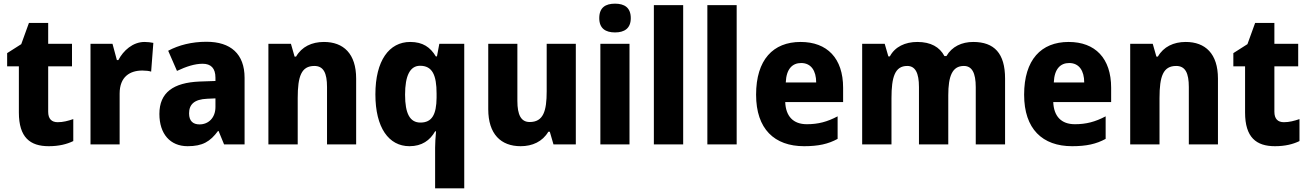

<svg xmlns="http://www.w3.org/2000/svg" viewBox="-20 -788 7140 1048"><path d="M295 -121C262 -121 243 -139 243 -178V-426H373V-549H243V-663H138L96 -547L19 -498V-426H83V-174C83 -38 144 10 246 10C302 10 345 -1 380 -18V-138C351 -128 324 -121 295 -121Z M769 -559C705 -559 653 -512 626 -460H618L594 -549H474V0H633V-277C633 -370 690 -403 757 -403C775 -403 794 -401 805 -397L817 -554C803 -557 784 -559 769 -559Z M1107 -560C1027 -560 956 -542 898 -511L946 -401C997 -425 1043 -440 1086 -440C1131 -440 1156 -416 1156 -364V-346L1070 -343C926 -337 850 -283 850 -166C850 -57 909 10 1004 10C1086 10 1127 -15 1170 -73H1173L1203 0H1315V-363C1315 -494 1239 -560 1107 -560ZM1111 -249 1156 -251V-204C1156 -145 1118 -109 1069 -109C1034 -109 1012 -127 1012 -169C1012 -217 1039 -246 1111 -249Z M1748 -559C1682 -559 1627 -533 1596 -479H1588L1568 -549H1445V0H1605V-253C1605 -372 1625 -428 1696 -428C1746 -428 1765 -389 1765 -313V0H1924V-359C1924 -495 1855 -559 1748 -559Z M2355 18V240H2514V-549H2378L2365 -480H2359C2329 -530 2288 -559 2219 -559C2104 -559 2029 -457 2029 -273C2029 -91 2102 10 2215 10C2283 10 2327 -22 2355 -71H2360C2357 -36 2355 -7 2355 18ZM2275 -119C2218 -119 2191 -167 2191 -271C2191 -375 2218 -429 2273 -429C2340 -429 2363 -378 2363 -277V-254C2362 -163 2338 -119 2275 -119Z M3123 -549H2964V-290C2964 -182 2946 -122 2871 -122C2824 -122 2804 -161 2804 -237V-549H2645V-192C2645 -56 2714 10 2822 10C2886 10 2941 -15 2973 -69H2981L3001 0H3123Z M3337 -768C3285 -768 3251 -747 3251 -689C3251 -632 3286 -611 3337 -611C3387 -611 3423 -632 3423 -689C3423 -747 3388 -768 3337 -768ZM3416 -549H3257V0H3416Z M3709 0V-760H3549V0Z M4001 0V-760H3841V0Z M4350 -559C4200 -559 4107 -462 4107 -271C4107 -84 4207 10 4369 10C4447 10 4501 -2 4552 -30V-153C4495 -123 4446 -110 4384 -110C4309 -110 4269 -154 4266 -231H4582V-309C4582 -470 4495 -559 4350 -559ZM4353 -444C4407 -444 4435 -402 4435 -338H4269C4272 -413 4306 -444 4353 -444Z M5292 -559C5230 -559 5176 -534 5146 -482H5135C5109 -531 5061 -559 4987 -559C4921 -559 4865 -533 4837 -480H4829L4809 -549H4686V0H4846V-252C4846 -368 4865 -428 4932 -428C4976 -428 4996 -390 4996 -313V0H5156V-268C5156 -373 5178 -428 5241 -428C5285 -428 5306 -391 5306 -312V0H5466V-359C5466 -497 5407 -559 5292 -559Z M5813 -559C5663 -559 5570 -462 5570 -271C5570 -84 5670 10 5832 10C5910 10 5964 -2 6015 -30V-153C5958 -123 5909 -110 5847 -110C5772 -110 5732 -154 5729 -231H6045V-309C6045 -470 5958 -559 5813 -559ZM5816 -444C5870 -444 5898 -402 5898 -338H5732C5735 -413 5769 -444 5816 -444Z M6452 -559C6386 -559 6331 -533 6300 -479H6292L6272 -549H6149V0H6309V-253C6309 -372 6329 -428 6400 -428C6450 -428 6469 -389 6469 -313V0H6628V-359C6628 -495 6559 -559 6452 -559Z M6988 -121C6955 -121 6936 -139 6936 -178V-426H7066V-549H6936V-663H6831L6789 -547L6712 -498V-426H6776V-174C6776 -38 6837 10 6939 10C6995 10 7038 -1 7073 -18V-138C7044 -128 7017 -121 6988 -121Z"/></svg>

Font: Noto Sans Sinhala UI SemiCondensed ExtraBold
Style: Regular
Weight: 800
Width: 4
Designer: Jelle Bosma - Monotype Design Team
Foundry: Monotype Imaging Inc.
Version: Version 2.006